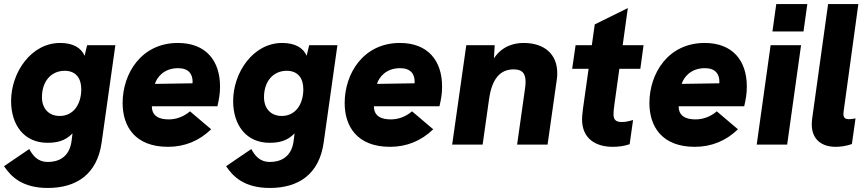

<svg xmlns="http://www.w3.org/2000/svg" viewBox="-21 -717 4302 952"><path d="M216 215C357 215 461 148 483 -11L551 -493H411L398.5 -440.5C381.5 -480 341 -504 277 -504C133 -504 34 -357 34 -216C34 -97 99 -9 214 -9C262 -9 302 -18 338.5 -55.5L334 -19C323 68 262 86 217 86C163 86 141 52 124 22L-1 107C34 160 91 215 216 215ZM187 -235C187 -313 232 -366 300 -366C354 -366 382 -330 382 -275C382 -201 344 -142 275 -142C220 -142 187 -180 187 -235Z M812 11C894 11 966 -18 1026 -76L921 -165C890 -138 852 -125 816 -125C765 -125 741 -143 734 -171C733 -177 732 -183 732 -190H1057C1065 -225 1070 -251 1070 -288C1070 -416 1000 -504 861 -504C680 -504 587 -353 587 -206C587 -91 648 11 812 11ZM747 -301C757 -333 791 -379 862 -379C915 -379 934 -349 934 -312L933.5 -304Z M1317 215C1458 215 1562 148 1584 -11L1652 -493H1512L1499.5 -440.5C1482.5 -480 1442 -504 1378 -504C1234 -504 1135 -357 1135 -216C1135 -97 1200 -9 1315 -9C1363 -9 1403 -18 1439.5 -55.5L1435 -19C1424 68 1363 86 1318 86C1264 86 1242 52 1225 22L1100 107C1135 160 1192 215 1317 215ZM1288 -235C1288 -313 1333 -366 1401 -366C1455 -366 1483 -330 1483 -275C1483 -201 1445 -142 1376 -142C1321 -142 1288 -180 1288 -235Z M1913 11C1995 11 2067 -18 2127 -76L2022 -165C1991 -138 1953 -125 1917 -125C1866 -125 1842 -143 1835 -171C1834 -177 1833 -183 1833 -190H2158C2166 -225 2171 -251 2171 -288C2171 -416 2101 -504 1962 -504C1781 -504 1688 -353 1688 -206C1688 -91 1749 11 1913 11ZM1848 -301C1858 -333 1892 -379 1963 -379C2016 -379 2035 -349 2035 -312L2034.5 -304Z M2221 0H2372L2404 -226C2418 -325 2458 -373 2526 -373C2567 -373 2585 -355 2585 -311C2585 -301 2584 -289 2582 -276L2543 0H2694L2740 -324C2742 -335 2742 -345 2742 -355C2742 -446 2681 -504 2575 -504C2527.5 -504 2468 -488.5 2428 -427.5L2432 -493H2291Z M3017 11C3044 11 3072 8 3101 -2L3118 -122C3097 -116 3081 -112 3062 -112C3031 -112 3021 -125 3021 -151C3021 -166 3023 -180 3025 -196L3050 -376H3154L3170 -493H3066.5L3092 -677L2928 -596L2913.5 -493H2833L2816 -376H2897.5L2870 -181C2866 -149 2865 -137 2865 -126C2865 -26 2937 11 3017 11Z M3424 11C3506 11 3578 -18 3638 -76L3533 -165C3502 -138 3464 -125 3428 -125C3377 -125 3353 -143 3346 -171C3345 -177 3344 -183 3344 -190H3669C3677 -225 3682 -251 3682 -288C3682 -416 3612 -504 3473 -504C3292 -504 3199 -353 3199 -206C3199 -91 3260 11 3424 11ZM3359 -301C3369 -333 3403 -379 3474 -379C3527 -379 3546 -349 3546 -312L3545.5 -304Z M3731 0H3882L3951 -493H3800ZM3809 -561H3963L3982 -697H3828Z M4122 11C4140 11 4170 9 4203 -3L4221 -130C4211 -128 4199 -126 4188 -126C4173 -126 4161 -131 4161 -151C4161 -158 4162 -168 4164 -179L4235 -697H4085L4006 -129C4005 -119 4004 -109 4004 -100C4004 -25 4054 11 4122 11Z"/></svg>

Font: HK Grotesk Black
Style: Italic
Weight: 900
Italic angle: -16°
Designer: Alfredo Marco Pradil
Foundry: Hanken Design Co.
Version: Version 3.001;FEAKit 1.0